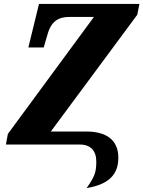

<svg xmlns="http://www.w3.org/2000/svg" viewBox="-20 -734 728 975"><path d="M420 221C532 203 581 152 581 67C581 -19 525 -66 420 -66H238L677 -659L688 -714H178L124 -493H202L221 -558C240 -628 279 -648 332 -648H457L20 -54L10 0H386C440 0 469 32 469 86C469 143 460 163 420 221Z"/></svg>

Font: Noto Serif Condensed Black
Style: Italic
Weight: 900
Width: 3
Italic angle: -12°
Designer: Monotype Design Team
Foundry: Monotype Imaging Inc.
Version: Version 2.013